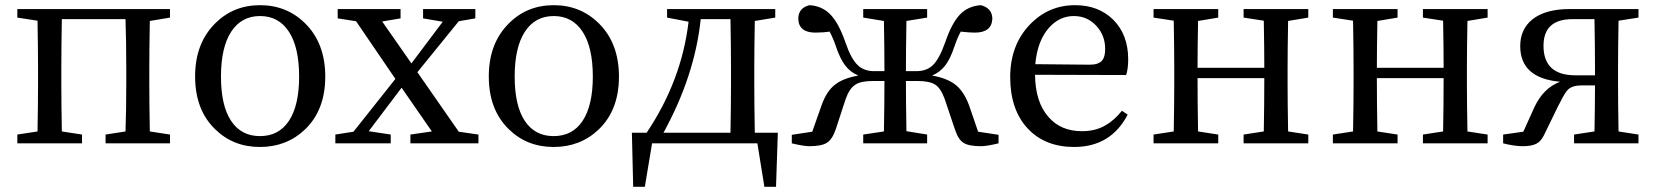

<svg xmlns="http://www.w3.org/2000/svg" viewBox="-20 -554 6400 742"><path d="M47 0V-34L125 -46Q127 -156 127 -230V-289Q127 -362 125 -474L47 -486V-519H637V-486L559 -473Q557 -363 557 -289V-230Q557 -156 559 -46L637 -34V0H388V-34L465 -46Q468 -129 468 -230V-289Q468 -396 465 -480H219Q217 -368 217 -289V-230Q217 -156 219 -46L297 -34V0Z M811 -55Q734 -130 734 -258.5Q734 -387 812 -464Q882 -534 985 -534Q1088 -534 1159 -464Q1237 -387 1237 -258Q1237 -129 1159 -54Q1088 14 984.5 14Q881 14 811 -55ZM1096 -86Q1136 -146 1136 -258Q1136 -371 1096.5 -431.5Q1057 -492 985 -492Q913 -492 873.5 -431.5Q834 -371 834 -258Q834 -146 873 -87Q912 -28 984.5 -28Q1057 -28 1096 -86Z M1276 0V-34L1346 -45L1508 -249L1356 -472L1285 -483V-519H1528V-483L1457 -471L1570 -309L1691 -470L1615 -483V-519H1817V-483L1753 -472L1593 -275L1753 -45L1829 -34V0H1566V-34L1649 -46L1532 -215L1405 -47L1490 -34V0Z M1946 -55Q1869 -130 1869 -258.5Q1869 -387 1947 -464Q2017 -534 2120 -534Q2223 -534 2294 -464Q2372 -387 2372 -258Q2372 -129 2294 -54Q2223 14 2119.5 14Q2016 14 1946 -55ZM2231 -86Q2271 -146 2271 -258Q2271 -371 2231.5 -431.5Q2192 -492 2120 -492Q2048 -492 2008.5 -431.5Q1969 -371 1969 -258Q1969 -146 2008 -87Q2047 -28 2119.5 -28Q2192 -28 2231 -86Z M2427 168 2422 -41H2479Q2614 -242 2641 -470L2558 -486V-519H2976V-486L2897 -473Q2895 -363 2895 -289V-230Q2895 -153 2897 -41H2986L2979 168H2934L2907 0H2500L2472 168ZM2544 -41H2803Q2805 -153 2805 -230V-289Q2805 -368 2803 -480H2688Q2665 -261 2544 -41Z M3108 11Q3086 11 3040 0V-33L3119 -45L3155 -147Q3174 -201 3206.5 -226.5Q3239 -252 3297 -262Q3266 -275 3246 -301.5Q3226 -328 3210 -376Q3199 -408 3186 -432Q3162 -428 3131 -428Q3067 -428 3065 -481Q3065 -523 3108 -534Q3158 -531 3190 -497Q3221 -465 3247 -391Q3269 -326 3295 -302Q3319 -279 3359 -279H3398Q3398 -365 3396 -473L3316 -486V-519H3563V-486L3483 -473Q3481 -363 3481 -279H3521Q3561 -279 3585 -302Q3610 -326 3633 -391Q3658 -464 3689 -497Q3721 -531 3771 -534Q3815 -522 3815 -481Q3812 -428 3748 -428Q3728 -428 3700 -431Q3695 -432 3693 -432Q3680 -408 3669 -376Q3653 -327 3633 -301Q3613 -275 3582 -262Q3640 -252 3672.5 -226.5Q3705 -201 3725 -147L3760 -45L3839 -33V0Q3793 11 3771 11Q3724 11 3703.5 -2Q3683 -15 3670 -55L3631 -171Q3616 -213 3594 -227Q3572 -241 3526 -241H3481Q3481 -155 3483 -47L3563 -34V0H3316V-34L3396 -46Q3398 -154 3398 -241H3354Q3307 -241 3286 -227Q3263 -213 3248 -171L3210 -55Q3197 -16 3176 -2.5Q3155 11 3108 11Z M4131 14Q4019 14 3952 -57Q3884 -130 3884 -256Q3884 -379 3959 -458Q4031 -534 4135 -534Q4225 -534 4282 -478Q4340 -420 4340 -325Q4340 -288 4332 -264L3980 -265Q3981 -159 4032 -102Q4079 -47 4162 -47Q4213 -47 4251 -69Q4284 -87 4316 -126L4338 -111Q4273 14 4131 14ZM4192 -304Q4226 -304 4240 -321Q4251 -335 4251 -365Q4251 -417 4217 -454Q4182 -492 4130 -492Q4075 -492 4035 -448Q3989 -397 3981 -306Z M4438 0V-34L4516 -46Q4518 -156 4518 -230V-289Q4518 -362 4516 -474L4438 -486V-519H4688V-486L4610 -473Q4608 -365 4608 -292H4866Q4866 -366 4864 -474L4786 -486V-519H5036V-486L4958 -473Q4956 -363 4956 -289V-230Q4956 -158 4958 -46L5036 -34V0H4786V-34L4864 -46Q4866 -154 4866 -252H4608Q4608 -156 4610 -46L4688 -34V0Z M5131 0V-34L5209 -46Q5211 -156 5211 -230V-289Q5211 -362 5209 -474L5131 -486V-519H5381V-486L5303 -473Q5301 -365 5301 -292H5559Q5559 -366 5557 -474L5479 -486V-519H5729V-486L5651 -473Q5649 -363 5649 -289V-230Q5649 -158 5651 -46L5729 -34V0H5479V-34L5557 -46Q5559 -154 5559 -252H5301Q5301 -156 5303 -46L5381 -34V0Z M5865 11Q5833 11 5789 0V-34L5867 -45L5909 -138Q5944 -214 6009 -238Q5855 -252 5855 -376Q5855 -441 5902 -479Q5952 -519 6046 -519H6312V-486L6235 -474Q6233 -362 6233 -289V-230Q6233 -156 6235 -46L6312 -34V0H6063V-34L6142 -46Q6144 -150 6144 -224H6092Q6057 -224 6040 -208Q6028 -197 6008 -156Q6005 -150 6003 -147L5946 -30Q5934 -7 5918 1Q5900 11 5865 11ZM6068 -263H6144V-289Q6144 -368 6142 -480H6057Q5945 -480 5945 -377Q5945 -263 6068 -263Z"/></svg>

Font: GenRyuMin TW M
Style: Regular
Weight: 500
Version: Version 1.501;PS 1;hotconv 16.6.51;makeotf.lib2.5.65220